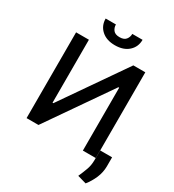

<svg xmlns="http://www.w3.org/2000/svg" viewBox="-256 -1068 1281 1410"><g transform="rotate(30 384.0 -363.0)"><path d="M79.9 -727.3V0H180.8L550.4 -533.4H557.2V0H666.9V-727.3H565.3L195.3 -193.2H188.6V-727.3ZM443.2 -923.7H530.2Q530.2 -863.6 487.9 -825.5Q445.7 -787.3 373.2 -787.3Q301.5 -787.3 259.4 -825.5Q217.3 -863.6 217.3 -923.7H304.3Q304 -897 319.8 -876.4Q335.6 -855.8 373.2 -855.8Q410.9 -855.8 427 -876.2Q443.2 -896.7 443.2 -923.7ZM767.8 -64.6V12.4Q767.4 63.2 747.2 110.8Q726.9 158.4 695 198.5L620.7 177.2Q638.5 137.4 652.3 99.4Q666.2 61.4 666.2 16.3V-64.6Z"/></g></svg>

Font: Inter UI Medium
Style: Regular
Weight: 500
Designer: Rasmus Andersson
Foundry: rsms
Version: 3.2;8d6f07862